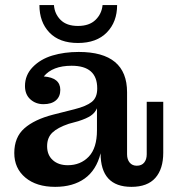

<svg xmlns="http://www.w3.org/2000/svg" viewBox="-20 -724 688 754"><path d="M134.8 -704.1H191.9Q194.3 -669.4 218 -645.8Q241.7 -622.1 286.1 -622.1Q330.6 -622.1 355 -645.8Q379.4 -669.4 382.8 -704.1H439.9Q439.9 -637.7 399.4 -596.4Q358.9 -555.2 286.1 -555.2Q213.4 -555.2 174.1 -596.2Q134.8 -637.2 134.8 -704.1ZM196.8 9.8Q123 9.8 79.6 -26.6Q36.1 -63 36.1 -123Q36.1 -185.1 75.7 -220Q115.2 -254.9 189 -273.9L272 -294.9Q318.8 -306.6 340.3 -323.7Q361.8 -340.8 361.8 -376V-377Q361.8 -465.8 261.2 -465.8Q186.5 -465.8 151.9 -423.8Q216.8 -418.9 216.8 -371.1Q216.8 -344.7 199.5 -329.8Q182.1 -314.9 150.9 -314.9Q120.1 -314.9 99.1 -334Q78.1 -353 78.1 -386.2Q78.1 -429.2 108.4 -460.4Q138.7 -491.7 185.5 -505.9Q232.4 -520 289.1 -520Q479 -520 479 -361.8V-118.2Q479 -97.7 489.3 -85.4Q499.5 -73.2 517.1 -73.2Q536.1 -73.2 546.1 -85.4Q556.2 -97.7 556.2 -118.2V-324.2H621.1V-124Q621.1 -60.5 590.1 -25.4Q559.1 9.8 496.1 9.8Q375 9.8 375 -122.1Q358.4 -55.7 312.5 -22.9Q266.6 9.8 196.8 9.8ZM165 -149.9Q165 -115.2 187.3 -95.2Q209.5 -75.2 246.1 -75.2Q296.4 -75.2 328.6 -108.9Q360.8 -142.6 360.8 -212.9V-298.8Q353.5 -281.2 336.7 -269.8Q319.8 -258.3 287.1 -248L250 -237.8Q206.5 -223.1 185.8 -203.4Q165 -183.6 165 -149.9Z"/></svg>

Font: Montagu Slab 144pt Medium
Style: Regular
Weight: 500
Designer: Florian Karsten
Foundry: Florian Karsten
Version: Version 1.000